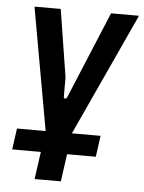

<svg xmlns="http://www.w3.org/2000/svg" viewBox="-51 -546 592 787"><g transform="rotate(5 244.5 -152.0)"><path d="M19 87 31 0H375L363 87ZM149 0 59 -504H167L211 -226V-148Q211 -140 216.5 -139.5Q222 -139 225 -146L374 -504H489L257 0ZM121 200 149 0H257L229 200Z"/></g></svg>

Font: Finlandica Medium
Style: Italic
Weight: 500
Italic angle: -8°
Designer: Niklas Ekholm, Juho Hiilivirta, Jaakko Suomalainen
Foundry: Helsinki Type Studio
Version: Version 1.063